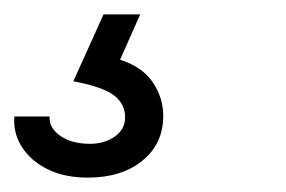

<svg xmlns="http://www.w3.org/2000/svg" viewBox="-49 -32 398 267"><path d="M73 215Q41 215 17.5 203.5Q-6 192 -18.5 172.5Q-31 153 -29 130H20Q19 146 35 157Q51 168 76 168Q96 168 110.5 158Q125 148 125 131Q125 113 110 101Q95 89 53 81L95 -12H146L118 51Q149 61 163.5 82.5Q178 104 178 129Q178 168 149 191.5Q120 215 73 215Z"/></svg>

Font: Instrument Sans SemiCondensed
Style: Italic
Weight: 400
Width: 4
Italic angle: -13°
Designer: Rodrigo Fuenzalida
Foundry: fragTYPE
Version: Version 1.000;gftools[0.9.28]